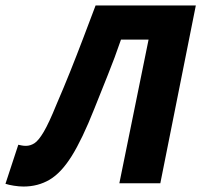

<svg xmlns="http://www.w3.org/2000/svg" viewBox="-66 -671 737 703"><path d="M20 12Q4 12 -15 9Q-34 6 -46 2L1 -141Q6 -140 13 -138.5Q20 -137 29 -137Q45 -137 60 -146.5Q75 -156 94 -188Q113 -220 141 -289Q167 -349 191 -409Q215 -469 238 -529.5Q261 -590 284 -651H651L521 0H371L478 -526H377Q354 -459 329 -397Q304 -335 279 -272Q235 -161 196.5 -99.5Q158 -38 115.5 -13Q73 12 20 12Z"/></svg>

Font: Source Sans 3 ExtraBold
Style: Italic
Weight: 800
Italic angle: -11°
Version: Version 3.052;hotconv 1.1.0;makeotfexe 2.6.0